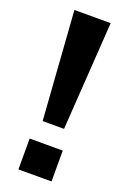

<svg xmlns="http://www.w3.org/2000/svg" viewBox="-138 -753 533 801"><g transform="rotate(20 128.0 -352.5)"><path d="M81 -224 47 -705H208L176 -224ZM55 0V-137H202V0Z"/></g></svg>

Font: Nunito Sans 7pt SemiCondensed
Style: Bold
Weight: 700
Width: 4
Designer: Vernon Adams
Foundry: Vernon Adams
Version: Version 3.101;gftools[0.9.27]